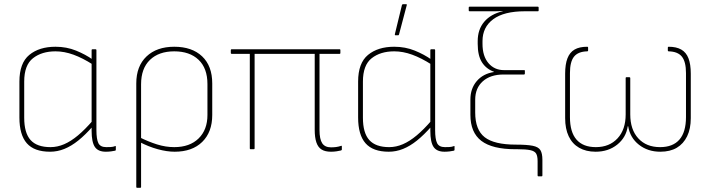

<svg xmlns="http://www.w3.org/2000/svg" viewBox="-20 -715 3420 920"><path d="M220 12Q144 12 108.5 -28.5Q73 -69 73 -152V-324Q73 -413 120.5 -452Q168 -491 246 -491Q299 -491 344.5 -472.5Q390 -454 425 -429L426 -405Q376 -437 332 -453Q288 -469 246 -469Q180 -469 138 -436Q96 -403 96 -324V-151Q96 -78 126.5 -44Q157 -10 222 -10Q255 -10 287.5 -24Q320 -38 354 -66.5Q388 -95 425 -138V-110Q389 -69 355.5 -42Q322 -15 288.5 -1.5Q255 12 220 12ZM487 12Q450 12 434.5 -11Q419 -34 419 -88V-112V-121V-415V-425V-475Q419 -479 423 -479H438Q442 -479 442 -475V-92Q442 -48 451.5 -29Q461 -10 489 -10Q499 -10 510.5 -10.5Q522 -11 532 -15Q535 -17 535 -13V2Q535 4 534.5 5Q534 6 532 7Q524 9 511.5 10.5Q499 12 487 12Z M637 185Q633 185 633 181V-315Q633 -398 682 -444.5Q731 -491 815 -491Q900 -491 948.5 -445Q997 -399 997 -315V-164Q997 -82 949 -35Q901 12 817 12Q780 12 736 0Q692 -12 648 -35L647 -58Q691 -36 732.5 -23Q774 -10 815 -10Q889 -10 931.5 -51.5Q974 -93 974 -164V-312Q974 -388 931.5 -428.5Q889 -469 815 -469Q741 -469 698.5 -428Q656 -387 656 -311V181Q656 185 652 185Z M1566 12Q1538 12 1521 1.5Q1504 -9 1496 -32.5Q1488 -56 1488 -93V-457H1200V-4Q1200 0 1196 0H1180Q1177 0 1177 -4V-457H1090Q1086 -457 1086 -461V-475Q1086 -479 1090 -479H1608Q1611 -479 1611 -475V-461Q1611 -457 1608 -457H1511V-92Q1511 -48 1524 -28.5Q1537 -9 1566 -9Q1579 -9 1590.5 -10.5Q1602 -12 1614 -16Q1618 -18 1618 -13V2Q1618 4 1614 6Q1606 8 1593 10Q1580 12 1566 12Z M1843 12Q1767 12 1731.5 -28.5Q1696 -69 1696 -152V-324Q1696 -413 1743.5 -452Q1791 -491 1869 -491Q1922 -491 1967.5 -472.5Q2013 -454 2048 -429L2049 -405Q1999 -437 1955 -453Q1911 -469 1869 -469Q1803 -469 1761 -436Q1719 -403 1719 -324V-151Q1719 -78 1749.5 -44Q1780 -10 1845 -10Q1878 -10 1910.5 -24Q1943 -38 1977 -66.5Q2011 -95 2048 -138V-110Q2012 -69 1978.5 -42Q1945 -15 1911.5 -1.5Q1878 12 1843 12ZM2110 12Q2073 12 2057.5 -11Q2042 -34 2042 -88V-112V-121V-415V-425V-475Q2042 -479 2046 -479H2061Q2065 -479 2065 -475V-92Q2065 -48 2074.5 -29Q2084 -10 2112 -10Q2122 -10 2133.5 -10.5Q2145 -11 2155 -15Q2158 -17 2158 -13V2Q2158 4 2157.5 5Q2157 6 2155 7Q2147 9 2134.5 10.5Q2122 12 2110 12ZM1875 -546Q1871 -546 1872 -551L1906 -691Q1908 -695 1911 -695H1927Q1930 -695 1929 -690L1892 -550Q1891 -546 1888 -546Z M2560 130Q2556 130 2556 126V57Q2556 33 2549 21Q2542 9 2521 4.5Q2500 0 2460 0H2449Q2339 0 2286.5 -40Q2234 -80 2234 -165V-238Q2234 -291 2264.5 -326.5Q2295 -362 2347 -370V-371Q2309 -385 2289 -417Q2269 -449 2269 -505V-518Q2269 -574 2300.5 -611Q2332 -648 2389 -661V-662Q2370 -661 2353 -661Q2336 -661 2316 -661H2230Q2226 -661 2226 -665V-679Q2226 -683 2230 -683H2557Q2561 -683 2561 -679V-665Q2561 -661 2558 -661H2495Q2395 -661 2343.5 -623Q2292 -585 2292 -518V-505Q2292 -446 2320.5 -412.5Q2349 -379 2395 -379H2491Q2493 -379 2494 -378.5Q2495 -378 2495 -376V-362Q2495 -361 2494 -359.5Q2493 -358 2491 -358H2393Q2330 -358 2293.5 -325.5Q2257 -293 2257 -237V-176Q2257 -93 2302.5 -57.5Q2348 -22 2452 -22Q2505 -22 2532.5 -16.5Q2560 -11 2569.5 4.5Q2579 20 2579 51V126Q2579 130 2575 130Z M2834 12Q2788 12 2755 -7Q2722 -26 2705 -62Q2688 -98 2688 -149V-362Q2688 -407 2699 -435.5Q2710 -464 2733 -477.5Q2756 -491 2794 -491Q2798 -491 2798 -487V-473Q2798 -469 2794 -469Q2750 -468 2730.5 -443.5Q2711 -419 2711 -365V-154Q2711 -82 2742.5 -46Q2774 -10 2835 -10Q2900 -10 2939 -52Q2978 -94 2978 -167V-341Q2978 -345 2981 -345H2996Q3000 -345 3000 -341V-167Q3000 -94 3038.5 -52Q3077 -10 3143 -10Q3204 -10 3235.5 -46Q3267 -82 3267 -154V-365Q3267 -419 3247.5 -443.5Q3228 -468 3184 -469Q3180 -469 3180 -473V-487Q3180 -491 3184 -491Q3221 -491 3244.5 -477.5Q3268 -464 3279 -435.5Q3290 -407 3290 -362V-149Q3290 -98 3272.5 -62Q3255 -26 3223 -7Q3191 12 3144 12Q3084 12 3041.5 -21.5Q2999 -55 2990 -110H2988Q2980 -56 2937.5 -22Q2895 12 2834 12Z"/></svg>

Font: Sofia Sans Thin
Style: Regular
Weight: 250
Designer: Botio Nikoltchev, Ani Petrova
Foundry: lettersoup
Version: Version 4.101